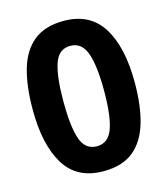

<svg xmlns="http://www.w3.org/2000/svg" viewBox="-110 -811 792 907"><g transform="rotate(-15 286.0 -357.5)"><path d="M535 -357Q535 -242 510.5 -160Q486 -78 431.5 -34Q377 10 285 10Q156 10 96 -87.5Q36 -185 36 -357Q36 -473 60 -555Q84 -637 139 -681Q194 -725 285 -725Q413 -725 474 -628Q535 -531 535 -357ZM186 -357Q186 -235 207 -173.5Q228 -112 285 -112Q341 -112 363 -173Q385 -234 385 -357Q385 -479 363 -541Q341 -603 285 -603Q228 -603 207 -541Q186 -479 186 -357Z"/></g></svg>

Font: Noto Sans Sundanese
Style: Bold
Weight: 700
Version: Version 2.003